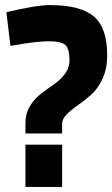

<svg xmlns="http://www.w3.org/2000/svg" viewBox="-20 -734 441 754"><path d="M401 -516Q401 -465 383 -425.5Q365 -386 338.5 -362.5Q312 -339 286 -321Q260 -303 242 -285Q224 -267 224 -248V-210H80V-251Q80 -289 98 -318Q116 -347 141 -366Q166 -385 191.5 -402.5Q217 -420 235 -444Q253 -468 253 -498Q253 -539 238.5 -555.5Q224 -572 170 -572Q147 -572 110 -567.5Q73 -563 47 -558L21 -554L5 -686Q122 -714 176 -714Q296 -714 348.5 -669.5Q401 -625 401 -516ZM80 0V-166H224V0Z"/></svg>

Font: TypoPRO Titillium Text
Style: 999 wt
Weight: 900
Designer: Accademia di Belle Arti di Urbino and others
Foundry: Accademia di Belle Arti di Urbino and others.
Version: Version 25.000